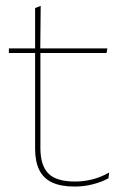

<svg xmlns="http://www.w3.org/2000/svg" viewBox="-20 -642 436 670"><path d="M241 9Q192.5 9 162 -5.2Q131.5 -19.5 117 -49Q102.5 -78.5 102.5 -123V-462.5H121V-124.5Q121 -65.5 148.5 -37Q176 -8.5 241.5 -8.5Q272.5 -8.5 302.8 -16.2Q333 -24 361 -40L358.5 -20Q335.5 -7 304.2 1Q273 9 241 9ZM352 -457H11V-473H354.5ZM120.5 -468H102.5V-614L122 -621.5Z"/></svg>

Font: Anek Kannada Thin
Style: Regular
Weight: 250
Version: Version 1.003